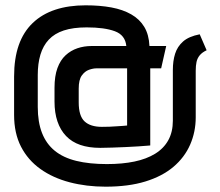

<svg xmlns="http://www.w3.org/2000/svg" viewBox="-20 -617 826 722"><path d="M757 -428 731 -488Q690 -480 668.5 -461Q647 -442 638.5 -415Q630 -388 630 -354V-163Q630 -121 613 -90Q596 -59 563.5 -39Q531 -19 485.5 -9.5Q440 0 382 0Q316 0 267 -12Q218 -24 186 -50Q154 -76 138 -117Q122 -158 122 -215V-335Q122 -378 132 -411.5Q142 -445 163.5 -468Q185 -491 220 -502.5Q255 -514 306 -514Q373 -514 412 -499.5Q451 -485 455 -444H325Q296 -444 271 -435.5Q246 -427 226.5 -409Q207 -391 196 -361Q185 -331 185 -287V-235Q185 -193 196 -160.5Q207 -128 228.5 -105.5Q250 -83 282 -72Q314 -61 357 -61Q377 -61 402.5 -62Q428 -63 453 -64Q478 -65 499 -66.5Q520 -68 532.5 -69Q545 -70 545 -70V-360H586L605 -444H542Q540 -487 522.5 -516Q505 -545 473.5 -563Q442 -581 399 -589Q356 -597 302 -597Q238 -597 188 -580.5Q138 -564 103 -530.5Q68 -497 50.5 -447Q33 -397 33 -329V-185Q33 -116 59 -65.5Q85 -15 132 18.5Q179 52 242 68.5Q305 85 377 85Q463 85 526.5 65.5Q590 46 632 10.5Q674 -25 695 -73Q716 -121 716 -176V-351Q716 -370 719 -384Q722 -398 731 -409Q740 -420 757 -428ZM343 -360H458V-145Q451 -144 440.5 -143.5Q430 -143 417.5 -142Q405 -141 391.5 -140.5Q378 -140 363 -140Q320 -140 298 -160.5Q276 -181 276 -232V-284Q276 -317 287.5 -333Q299 -349 314.5 -354.5Q330 -360 343 -360Z"/></svg>

Font: Advent Pro SemiBold
Style: Regular
Weight: 600
Designer: VivaRado, Andreas Kalpakidis
Foundry: VivaRado, Andreas Kalpakidis
Version: Version 3.000